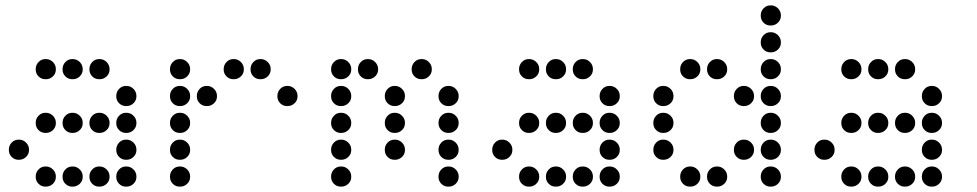

<svg xmlns="http://www.w3.org/2000/svg" viewBox="-20 -708 3640 715"><path d="M149 -488Q134 -488 123.5 -477Q113 -466 113 -451V-449Q113 -434 123.5 -423.5Q134 -413 149 -413H151Q166 -413 177 -423.5Q188 -434 188 -449V-451Q188 -466 177 -477Q166 -488 151 -488ZM249 -488Q234 -488 223.5 -477Q213 -466 213 -451V-449Q213 -434 223.5 -423.5Q234 -413 249 -413H251Q266 -413 277 -423.5Q288 -434 288 -449V-451Q288 -466 277 -477Q266 -488 251 -488ZM349 -488Q334 -488 323.5 -477Q313 -466 313 -451V-449Q313 -434 323.5 -423.5Q334 -413 349 -413H351Q366 -413 377 -423.5Q388 -434 388 -449V-451Q388 -466 377 -477Q366 -488 351 -488ZM449 -388Q434 -388 423.5 -377Q413 -366 413 -351V-349Q413 -334 423.5 -323.5Q434 -313 449 -313H451Q466 -313 477 -323.5Q488 -334 488 -349V-351Q488 -366 477 -377Q466 -388 451 -388ZM149 -288Q134 -288 123.5 -277Q113 -266 113 -251V-249Q113 -234 123.5 -223.5Q134 -213 149 -213H151Q166 -213 177 -223.5Q188 -234 188 -249V-251Q188 -266 177 -277Q166 -288 151 -288ZM249 -288Q234 -288 223.5 -277Q213 -266 213 -251V-249Q213 -234 223.5 -223.5Q234 -213 249 -213H251Q266 -213 277 -223.5Q288 -234 288 -249V-251Q288 -266 277 -277Q266 -288 251 -288ZM349 -288Q334 -288 323.5 -277Q313 -266 313 -251V-249Q313 -234 323.5 -223.5Q334 -213 349 -213H351Q366 -213 377 -223.5Q388 -234 388 -249V-251Q388 -266 377 -277Q366 -288 351 -288ZM449 -288Q434 -288 423.5 -277Q413 -266 413 -251V-249Q413 -234 423.5 -223.5Q434 -213 449 -213H451Q466 -213 477 -223.5Q488 -234 488 -249V-251Q488 -266 477 -277Q466 -288 451 -288ZM49 -188Q34 -188 23.5 -177Q13 -166 13 -151V-149Q13 -134 23.5 -123.5Q34 -113 49 -113H51Q66 -113 77 -123.5Q88 -134 88 -149V-151Q88 -166 77 -177Q66 -188 51 -188ZM449 -188Q434 -188 423.5 -177Q413 -166 413 -151V-149Q413 -134 423.5 -123.5Q434 -113 449 -113H451Q466 -113 477 -123.5Q488 -134 488 -149V-151Q488 -166 477 -177Q466 -188 451 -188ZM149 -88Q134 -88 123.5 -77Q113 -66 113 -51V-49Q113 -34 123.5 -23.5Q134 -13 149 -13H151Q166 -13 177 -23.5Q188 -34 188 -49V-51Q188 -66 177 -77Q166 -88 151 -88ZM249 -88Q234 -88 223.5 -77Q213 -66 213 -51V-49Q213 -34 223.5 -23.5Q234 -13 249 -13H251Q266 -13 277 -23.5Q288 -34 288 -49V-51Q288 -66 277 -77Q266 -88 251 -88ZM349 -88Q334 -88 323.5 -77Q313 -66 313 -51V-49Q313 -34 323.5 -23.5Q334 -13 349 -13H351Q366 -13 377 -23.5Q388 -34 388 -49V-51Q388 -66 377 -77Q366 -88 351 -88ZM449 -88Q434 -88 423.5 -77Q413 -66 413 -51V-49Q413 -34 423.5 -23.5Q434 -13 449 -13H451Q466 -13 477 -23.5Q488 -34 488 -49V-51Q488 -66 477 -77Q466 -88 451 -88Z M649 -488Q634 -488 623.5 -477Q613 -466 613 -451V-449Q613 -434 623.5 -423.5Q634 -413 649 -413H651Q666 -413 677 -423.5Q688 -434 688 -449V-451Q688 -466 677 -477Q666 -488 651 -488ZM849 -488Q834 -488 823.5 -477Q813 -466 813 -451V-449Q813 -434 823.5 -423.5Q834 -413 849 -413H851Q866 -413 877 -423.5Q888 -434 888 -449V-451Q888 -466 877 -477Q866 -488 851 -488ZM949 -488Q934 -488 923.5 -477Q913 -466 913 -451V-449Q913 -434 923.5 -423.5Q934 -413 949 -413H951Q966 -413 977 -423.5Q988 -434 988 -449V-451Q988 -466 977 -477Q966 -488 951 -488ZM649 -388Q634 -388 623.5 -377Q613 -366 613 -351V-349Q613 -334 623.5 -323.5Q634 -313 649 -313H651Q666 -313 677 -323.5Q688 -334 688 -349V-351Q688 -366 677 -377Q666 -388 651 -388ZM749 -388Q734 -388 723.5 -377Q713 -366 713 -351V-349Q713 -334 723.5 -323.5Q734 -313 749 -313H751Q766 -313 777 -323.5Q788 -334 788 -349V-351Q788 -366 777 -377Q766 -388 751 -388ZM1049 -388Q1034 -388 1023.5 -377Q1013 -366 1013 -351V-349Q1013 -334 1023.5 -323.5Q1034 -313 1049 -313H1051Q1066 -313 1077 -323.5Q1088 -334 1088 -349V-351Q1088 -366 1077 -377Q1066 -388 1051 -388ZM649 -288Q634 -288 623.5 -277Q613 -266 613 -251V-249Q613 -234 623.5 -223.5Q634 -213 649 -213H651Q666 -213 677 -223.5Q688 -234 688 -249V-251Q688 -266 677 -277Q666 -288 651 -288ZM649 -188Q634 -188 623.5 -177Q613 -166 613 -151V-149Q613 -134 623.5 -123.5Q634 -113 649 -113H651Q666 -113 677 -123.5Q688 -134 688 -149V-151Q688 -166 677 -177Q666 -188 651 -188ZM649 -88Q634 -88 623.5 -77Q613 -66 613 -51V-49Q613 -34 623.5 -23.5Q634 -13 649 -13H651Q666 -13 677 -23.5Q688 -34 688 -49V-51Q688 -66 677 -77Q666 -88 651 -88Z M1249 -488Q1234 -488 1223.5 -477Q1213 -466 1213 -451V-449Q1213 -434 1223.5 -423.5Q1234 -413 1249 -413H1251Q1266 -413 1277 -423.5Q1288 -434 1288 -449V-451Q1288 -466 1277 -477Q1266 -488 1251 -488ZM1349 -488Q1334 -488 1323.5 -477Q1313 -466 1313 -451V-449Q1313 -434 1323.5 -423.5Q1334 -413 1349 -413H1351Q1366 -413 1377 -423.5Q1388 -434 1388 -449V-451Q1388 -466 1377 -477Q1366 -488 1351 -488ZM1549 -488Q1534 -488 1523.5 -477Q1513 -466 1513 -451V-449Q1513 -434 1523.5 -423.5Q1534 -413 1549 -413H1551Q1566 -413 1577 -423.5Q1588 -434 1588 -449V-451Q1588 -466 1577 -477Q1566 -488 1551 -488ZM1249 -388Q1234 -388 1223.5 -377Q1213 -366 1213 -351V-349Q1213 -334 1223.5 -323.5Q1234 -313 1249 -313H1251Q1266 -313 1277 -323.5Q1288 -334 1288 -349V-351Q1288 -366 1277 -377Q1266 -388 1251 -388ZM1449 -388Q1434 -388 1423.5 -377Q1413 -366 1413 -351V-349Q1413 -334 1423.5 -323.5Q1434 -313 1449 -313H1451Q1466 -313 1477 -323.5Q1488 -334 1488 -349V-351Q1488 -366 1477 -377Q1466 -388 1451 -388ZM1649 -388Q1634 -388 1623.5 -377Q1613 -366 1613 -351V-349Q1613 -334 1623.5 -323.5Q1634 -313 1649 -313H1651Q1666 -313 1677 -323.5Q1688 -334 1688 -349V-351Q1688 -366 1677 -377Q1666 -388 1651 -388ZM1249 -288Q1234 -288 1223.5 -277Q1213 -266 1213 -251V-249Q1213 -234 1223.5 -223.5Q1234 -213 1249 -213H1251Q1266 -213 1277 -223.5Q1288 -234 1288 -249V-251Q1288 -266 1277 -277Q1266 -288 1251 -288ZM1449 -288Q1434 -288 1423.5 -277Q1413 -266 1413 -251V-249Q1413 -234 1423.5 -223.5Q1434 -213 1449 -213H1451Q1466 -213 1477 -223.5Q1488 -234 1488 -249V-251Q1488 -266 1477 -277Q1466 -288 1451 -288ZM1649 -288Q1634 -288 1623.5 -277Q1613 -266 1613 -251V-249Q1613 -234 1623.5 -223.5Q1634 -213 1649 -213H1651Q1666 -213 1677 -223.5Q1688 -234 1688 -249V-251Q1688 -266 1677 -277Q1666 -288 1651 -288ZM1249 -188Q1234 -188 1223.5 -177Q1213 -166 1213 -151V-149Q1213 -134 1223.5 -123.5Q1234 -113 1249 -113H1251Q1266 -113 1277 -123.5Q1288 -134 1288 -149V-151Q1288 -166 1277 -177Q1266 -188 1251 -188ZM1449 -188Q1434 -188 1423.5 -177Q1413 -166 1413 -151V-149Q1413 -134 1423.5 -123.5Q1434 -113 1449 -113H1451Q1466 -113 1477 -123.5Q1488 -134 1488 -149V-151Q1488 -166 1477 -177Q1466 -188 1451 -188ZM1649 -188Q1634 -188 1623.5 -177Q1613 -166 1613 -151V-149Q1613 -134 1623.5 -123.5Q1634 -113 1649 -113H1651Q1666 -113 1677 -123.5Q1688 -134 1688 -149V-151Q1688 -166 1677 -177Q1666 -188 1651 -188ZM1249 -88Q1234 -88 1223.5 -77Q1213 -66 1213 -51V-49Q1213 -34 1223.5 -23.5Q1234 -13 1249 -13H1251Q1266 -13 1277 -23.5Q1288 -34 1288 -49V-51Q1288 -66 1277 -77Q1266 -88 1251 -88ZM1649 -88Q1634 -88 1623.5 -77Q1613 -66 1613 -51V-49Q1613 -34 1623.5 -23.5Q1634 -13 1649 -13H1651Q1666 -13 1677 -23.5Q1688 -34 1688 -49V-51Q1688 -66 1677 -77Q1666 -88 1651 -88Z M1949 -488Q1934 -488 1923.5 -477Q1913 -466 1913 -451V-449Q1913 -434 1923.5 -423.5Q1934 -413 1949 -413H1951Q1966 -413 1977 -423.5Q1988 -434 1988 -449V-451Q1988 -466 1977 -477Q1966 -488 1951 -488ZM2049 -488Q2034 -488 2023.5 -477Q2013 -466 2013 -451V-449Q2013 -434 2023.5 -423.5Q2034 -413 2049 -413H2051Q2066 -413 2077 -423.5Q2088 -434 2088 -449V-451Q2088 -466 2077 -477Q2066 -488 2051 -488ZM2149 -488Q2134 -488 2123.5 -477Q2113 -466 2113 -451V-449Q2113 -434 2123.5 -423.5Q2134 -413 2149 -413H2151Q2166 -413 2177 -423.5Q2188 -434 2188 -449V-451Q2188 -466 2177 -477Q2166 -488 2151 -488ZM2249 -388Q2234 -388 2223.5 -377Q2213 -366 2213 -351V-349Q2213 -334 2223.5 -323.5Q2234 -313 2249 -313H2251Q2266 -313 2277 -323.5Q2288 -334 2288 -349V-351Q2288 -366 2277 -377Q2266 -388 2251 -388ZM1949 -288Q1934 -288 1923.5 -277Q1913 -266 1913 -251V-249Q1913 -234 1923.5 -223.5Q1934 -213 1949 -213H1951Q1966 -213 1977 -223.5Q1988 -234 1988 -249V-251Q1988 -266 1977 -277Q1966 -288 1951 -288ZM2049 -288Q2034 -288 2023.5 -277Q2013 -266 2013 -251V-249Q2013 -234 2023.5 -223.5Q2034 -213 2049 -213H2051Q2066 -213 2077 -223.5Q2088 -234 2088 -249V-251Q2088 -266 2077 -277Q2066 -288 2051 -288ZM2149 -288Q2134 -288 2123.5 -277Q2113 -266 2113 -251V-249Q2113 -234 2123.5 -223.5Q2134 -213 2149 -213H2151Q2166 -213 2177 -223.5Q2188 -234 2188 -249V-251Q2188 -266 2177 -277Q2166 -288 2151 -288ZM2249 -288Q2234 -288 2223.5 -277Q2213 -266 2213 -251V-249Q2213 -234 2223.5 -223.5Q2234 -213 2249 -213H2251Q2266 -213 2277 -223.5Q2288 -234 2288 -249V-251Q2288 -266 2277 -277Q2266 -288 2251 -288ZM1849 -188Q1834 -188 1823.5 -177Q1813 -166 1813 -151V-149Q1813 -134 1823.5 -123.5Q1834 -113 1849 -113H1851Q1866 -113 1877 -123.5Q1888 -134 1888 -149V-151Q1888 -166 1877 -177Q1866 -188 1851 -188ZM2249 -188Q2234 -188 2223.5 -177Q2213 -166 2213 -151V-149Q2213 -134 2223.5 -123.5Q2234 -113 2249 -113H2251Q2266 -113 2277 -123.5Q2288 -134 2288 -149V-151Q2288 -166 2277 -177Q2266 -188 2251 -188ZM1949 -88Q1934 -88 1923.5 -77Q1913 -66 1913 -51V-49Q1913 -34 1923.5 -23.5Q1934 -13 1949 -13H1951Q1966 -13 1977 -23.5Q1988 -34 1988 -49V-51Q1988 -66 1977 -77Q1966 -88 1951 -88ZM2049 -88Q2034 -88 2023.5 -77Q2013 -66 2013 -51V-49Q2013 -34 2023.5 -23.5Q2034 -13 2049 -13H2051Q2066 -13 2077 -23.5Q2088 -34 2088 -49V-51Q2088 -66 2077 -77Q2066 -88 2051 -88ZM2149 -88Q2134 -88 2123.5 -77Q2113 -66 2113 -51V-49Q2113 -34 2123.5 -23.5Q2134 -13 2149 -13H2151Q2166 -13 2177 -23.5Q2188 -34 2188 -49V-51Q2188 -66 2177 -77Q2166 -88 2151 -88ZM2249 -88Q2234 -88 2223.5 -77Q2213 -66 2213 -51V-49Q2213 -34 2223.5 -23.5Q2234 -13 2249 -13H2251Q2266 -13 2277 -23.5Q2288 -34 2288 -49V-51Q2288 -66 2277 -77Q2266 -88 2251 -88Z M2849 -688Q2834 -688 2823.5 -677Q2813 -666 2813 -651V-649Q2813 -634 2823.5 -623.5Q2834 -613 2849 -613H2851Q2866 -613 2877 -623.5Q2888 -634 2888 -649V-651Q2888 -666 2877 -677Q2866 -688 2851 -688ZM2849 -588Q2834 -588 2823.5 -577Q2813 -566 2813 -551V-549Q2813 -534 2823.5 -523.5Q2834 -513 2849 -513H2851Q2866 -513 2877 -523.5Q2888 -534 2888 -549V-551Q2888 -566 2877 -577Q2866 -588 2851 -588ZM2549 -488Q2534 -488 2523.5 -477Q2513 -466 2513 -451V-449Q2513 -434 2523.5 -423.5Q2534 -413 2549 -413H2551Q2566 -413 2577 -423.5Q2588 -434 2588 -449V-451Q2588 -466 2577 -477Q2566 -488 2551 -488ZM2649 -488Q2634 -488 2623.5 -477Q2613 -466 2613 -451V-449Q2613 -434 2623.5 -423.5Q2634 -413 2649 -413H2651Q2666 -413 2677 -423.5Q2688 -434 2688 -449V-451Q2688 -466 2677 -477Q2666 -488 2651 -488ZM2849 -488Q2834 -488 2823.5 -477Q2813 -466 2813 -451V-449Q2813 -434 2823.5 -423.5Q2834 -413 2849 -413H2851Q2866 -413 2877 -423.5Q2888 -434 2888 -449V-451Q2888 -466 2877 -477Q2866 -488 2851 -488ZM2449 -388Q2434 -388 2423.5 -377Q2413 -366 2413 -351V-349Q2413 -334 2423.5 -323.5Q2434 -313 2449 -313H2451Q2466 -313 2477 -323.5Q2488 -334 2488 -349V-351Q2488 -366 2477 -377Q2466 -388 2451 -388ZM2749 -388Q2734 -388 2723.5 -377Q2713 -366 2713 -351V-349Q2713 -334 2723.5 -323.5Q2734 -313 2749 -313H2751Q2766 -313 2777 -323.5Q2788 -334 2788 -349V-351Q2788 -366 2777 -377Q2766 -388 2751 -388ZM2849 -388Q2834 -388 2823.5 -377Q2813 -366 2813 -351V-349Q2813 -334 2823.5 -323.5Q2834 -313 2849 -313H2851Q2866 -313 2877 -323.5Q2888 -334 2888 -349V-351Q2888 -366 2877 -377Q2866 -388 2851 -388ZM2449 -288Q2434 -288 2423.5 -277Q2413 -266 2413 -251V-249Q2413 -234 2423.5 -223.5Q2434 -213 2449 -213H2451Q2466 -213 2477 -223.5Q2488 -234 2488 -249V-251Q2488 -266 2477 -277Q2466 -288 2451 -288ZM2849 -288Q2834 -288 2823.5 -277Q2813 -266 2813 -251V-249Q2813 -234 2823.5 -223.5Q2834 -213 2849 -213H2851Q2866 -213 2877 -223.5Q2888 -234 2888 -249V-251Q2888 -266 2877 -277Q2866 -288 2851 -288ZM2449 -188Q2434 -188 2423.5 -177Q2413 -166 2413 -151V-149Q2413 -134 2423.5 -123.5Q2434 -113 2449 -113H2451Q2466 -113 2477 -123.5Q2488 -134 2488 -149V-151Q2488 -166 2477 -177Q2466 -188 2451 -188ZM2749 -188Q2734 -188 2723.5 -177Q2713 -166 2713 -151V-149Q2713 -134 2723.5 -123.5Q2734 -113 2749 -113H2751Q2766 -113 2777 -123.5Q2788 -134 2788 -149V-151Q2788 -166 2777 -177Q2766 -188 2751 -188ZM2849 -188Q2834 -188 2823.5 -177Q2813 -166 2813 -151V-149Q2813 -134 2823.5 -123.5Q2834 -113 2849 -113H2851Q2866 -113 2877 -123.5Q2888 -134 2888 -149V-151Q2888 -166 2877 -177Q2866 -188 2851 -188ZM2549 -88Q2534 -88 2523.5 -77Q2513 -66 2513 -51V-49Q2513 -34 2523.5 -23.5Q2534 -13 2549 -13H2551Q2566 -13 2577 -23.5Q2588 -34 2588 -49V-51Q2588 -66 2577 -77Q2566 -88 2551 -88ZM2649 -88Q2634 -88 2623.5 -77Q2613 -66 2613 -51V-49Q2613 -34 2623.5 -23.5Q2634 -13 2649 -13H2651Q2666 -13 2677 -23.5Q2688 -34 2688 -49V-51Q2688 -66 2677 -77Q2666 -88 2651 -88ZM2849 -88Q2834 -88 2823.5 -77Q2813 -66 2813 -51V-49Q2813 -34 2823.5 -23.5Q2834 -13 2849 -13H2851Q2866 -13 2877 -23.5Q2888 -34 2888 -49V-51Q2888 -66 2877 -77Q2866 -88 2851 -88Z M3149 -488Q3134 -488 3123.5 -477Q3113 -466 3113 -451V-449Q3113 -434 3123.5 -423.5Q3134 -413 3149 -413H3151Q3166 -413 3177 -423.5Q3188 -434 3188 -449V-451Q3188 -466 3177 -477Q3166 -488 3151 -488ZM3249 -488Q3234 -488 3223.5 -477Q3213 -466 3213 -451V-449Q3213 -434 3223.5 -423.5Q3234 -413 3249 -413H3251Q3266 -413 3277 -423.5Q3288 -434 3288 -449V-451Q3288 -466 3277 -477Q3266 -488 3251 -488ZM3349 -488Q3334 -488 3323.5 -477Q3313 -466 3313 -451V-449Q3313 -434 3323.5 -423.5Q3334 -413 3349 -413H3351Q3366 -413 3377 -423.5Q3388 -434 3388 -449V-451Q3388 -466 3377 -477Q3366 -488 3351 -488ZM3449 -388Q3434 -388 3423.5 -377Q3413 -366 3413 -351V-349Q3413 -334 3423.5 -323.5Q3434 -313 3449 -313H3451Q3466 -313 3477 -323.5Q3488 -334 3488 -349V-351Q3488 -366 3477 -377Q3466 -388 3451 -388ZM3149 -288Q3134 -288 3123.5 -277Q3113 -266 3113 -251V-249Q3113 -234 3123.5 -223.5Q3134 -213 3149 -213H3151Q3166 -213 3177 -223.5Q3188 -234 3188 -249V-251Q3188 -266 3177 -277Q3166 -288 3151 -288ZM3249 -288Q3234 -288 3223.5 -277Q3213 -266 3213 -251V-249Q3213 -234 3223.5 -223.5Q3234 -213 3249 -213H3251Q3266 -213 3277 -223.5Q3288 -234 3288 -249V-251Q3288 -266 3277 -277Q3266 -288 3251 -288ZM3349 -288Q3334 -288 3323.5 -277Q3313 -266 3313 -251V-249Q3313 -234 3323.5 -223.5Q3334 -213 3349 -213H3351Q3366 -213 3377 -223.5Q3388 -234 3388 -249V-251Q3388 -266 3377 -277Q3366 -288 3351 -288ZM3449 -288Q3434 -288 3423.5 -277Q3413 -266 3413 -251V-249Q3413 -234 3423.5 -223.5Q3434 -213 3449 -213H3451Q3466 -213 3477 -223.5Q3488 -234 3488 -249V-251Q3488 -266 3477 -277Q3466 -288 3451 -288ZM3049 -188Q3034 -188 3023.5 -177Q3013 -166 3013 -151V-149Q3013 -134 3023.5 -123.5Q3034 -113 3049 -113H3051Q3066 -113 3077 -123.5Q3088 -134 3088 -149V-151Q3088 -166 3077 -177Q3066 -188 3051 -188ZM3449 -188Q3434 -188 3423.5 -177Q3413 -166 3413 -151V-149Q3413 -134 3423.5 -123.5Q3434 -113 3449 -113H3451Q3466 -113 3477 -123.5Q3488 -134 3488 -149V-151Q3488 -166 3477 -177Q3466 -188 3451 -188ZM3149 -88Q3134 -88 3123.5 -77Q3113 -66 3113 -51V-49Q3113 -34 3123.5 -23.5Q3134 -13 3149 -13H3151Q3166 -13 3177 -23.5Q3188 -34 3188 -49V-51Q3188 -66 3177 -77Q3166 -88 3151 -88ZM3249 -88Q3234 -88 3223.5 -77Q3213 -66 3213 -51V-49Q3213 -34 3223.5 -23.5Q3234 -13 3249 -13H3251Q3266 -13 3277 -23.5Q3288 -34 3288 -49V-51Q3288 -66 3277 -77Q3266 -88 3251 -88ZM3349 -88Q3334 -88 3323.5 -77Q3313 -66 3313 -51V-49Q3313 -34 3323.5 -23.5Q3334 -13 3349 -13H3351Q3366 -13 3377 -23.5Q3388 -34 3388 -49V-51Q3388 -66 3377 -77Q3366 -88 3351 -88ZM3449 -88Q3434 -88 3423.5 -77Q3413 -66 3413 -51V-49Q3413 -34 3423.5 -23.5Q3434 -13 3449 -13H3451Q3466 -13 3477 -23.5Q3488 -34 3488 -49V-51Q3488 -66 3477 -77Q3466 -88 3451 -88Z"/></svg>

Font: Doto Rounded
Style: Bold
Weight: 700
Monospace: yes
Version: Version 1.000